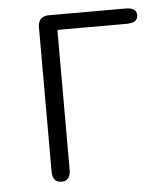

<svg xmlns="http://www.w3.org/2000/svg" viewBox="-44 -573 532 613"><g transform="rotate(-5 222.0 -266.5)"><path d="M129 0Q100 0 100 -36V-497Q100 -533 136 -533H380Q416 -533 416 -509Q416 -484 380 -484H163Q158 -484 158 -479V-36Q158 0 129 0Z"/></g></svg>

Font: Resource Han Rounded KR Light
Style: Regular
Weight: 300
Designer: Cyano Hao (round all glyphs); Ryoko NISHIZUKA 西塚涼子 (kana, bopomofo & ideographs); Paul D. Hunt (Latin, Greek & Cyrillic)
Foundry: Cyano Hao
Version: 0.990